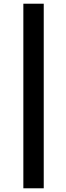

<svg xmlns="http://www.w3.org/2000/svg" viewBox="-20 -769 356 1036"><path d="M106 247V-749H216V247Z"/></svg>

Font: Source Serif 4 ExtraBold
Style: Italic
Weight: 800
Italic angle: -12°
Designer: Frank Grießhammer
Foundry: Adobe Systems Incorporated
Version: Version 4.004;hotconv 1.0.116;makeotfexe 2.5.65601